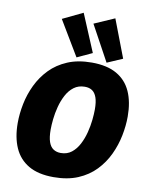

<svg xmlns="http://www.w3.org/2000/svg" viewBox="-108 -1097 923 1189"><g transform="rotate(10 354.0 -502.5)"><path d="M312 15Q216 15 155 -20.5Q94 -56 65 -121.5Q36 -187 36 -277Q36 -335 48.5 -397.5Q61 -460 89 -518.5Q117 -577 162 -623.5Q207 -670 272 -697.5Q337 -725 424 -725Q520 -725 581 -690Q642 -655 671 -590Q700 -525 700 -434Q700 -376 687.5 -313.5Q675 -251 647.5 -192.5Q620 -134 575 -87Q530 -40 465 -12.5Q400 15 312 15ZM330 -140Q370 -140 398 -162Q426 -184 444.5 -219.5Q463 -255 473.5 -296Q484 -337 488 -375.5Q492 -414 492 -442Q492 -489 482 -517Q472 -545 453.5 -557.5Q435 -570 407 -570Q367 -570 338.5 -548.5Q310 -527 291.5 -492Q273 -457 262.5 -416.5Q252 -376 248 -338Q244 -300 244 -272Q244 -224 254 -195Q264 -166 283.5 -153Q303 -140 330 -140ZM324 -740 193 -959 320 -1020 419 -784ZM513 -740 391 -964 519 -1020 610 -782Z"/></g></svg>

Font: Bitter Thin Black
Style: Italic
Weight: 900
Italic angle: -9°
Version: Version 3.020